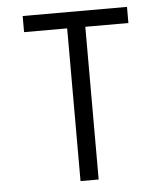

<svg xmlns="http://www.w3.org/2000/svg" viewBox="-50 -714 650 759"><g transform="rotate(-5 275.0 -335.0)"><path d="M239 0V-606H68V-670H482V-606H311V0Z"/></g></svg>

Font: Lode Term
Style: Regular
Weight: 400
Monospace: yes
Designer: Belleve Invis
Foundry: Belleve Invis
Version: Version 29.2.0